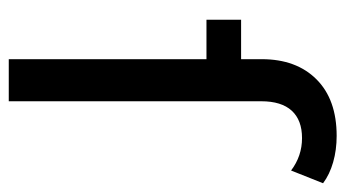

<svg xmlns="http://www.w3.org/2000/svg" viewBox="-195 -593 788 438"><g transform="rotate(90 199.0 -374.0)"><path d="M398 -717 369 -644Q336 -669 295 -669Q254 -669 232.5 -645.5Q211 -622 211 -576V0H115V-451H25V-530H115V-577Q115 -656 161 -702Q207 -748 290 -748Q322 -748 350 -740Q378 -732 398 -717Z"/></g></svg>

Font: CMG Sans Medium
Style: Regular
Weight: 500
Designer: Julieta Ulanovsky
Foundry: Julieta Ulanovsky
Version: Version 7.200